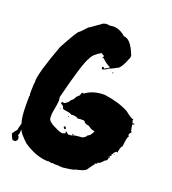

<svg xmlns="http://www.w3.org/2000/svg" viewBox="-125 -776 773 865"><g transform="rotate(20 261.0 -343.0)"><path d="M236.8 -680.7 254.4 -678.7Q268.6 -680.7 270 -680.7Q303.2 -680.7 330.6 -655.3Q364.3 -655.3 391.1 -585V-575.2Q366.2 -510.7 348.1 -510.7Q343.8 -505.9 313 -493.2Q310.1 -487.8 289.6 -481.4L285.6 -487.3V-489.3Q286.1 -493.2 289.6 -493.2H291.5Q295.4 -493.2 295.4 -487.3Q316.9 -497.6 318.8 -502.9Q298.8 -511.2 277.8 -532.2L272 -528.3V-530.3L275.9 -536.1V-542Q273.4 -542 262.2 -549.8Q227.1 -530.8 217.3 -506.8Q198.2 -480.5 152.8 -299.8L154.8 -282.2Q154.8 -270 145 -217.8V-196.3Q145 -178.2 193.8 -157.2Q200.2 -153.3 217.3 -149.4Q232.9 -152.3 232.9 -157.2L231 -161.1L234.9 -163.1Q243.7 -153.3 248.5 -153.3L266.1 -155.3L264.2 -159.2V-163.1H266.1Q270 -162.6 270 -159.2Q268.1 -159.2 268.1 -157.2H270Q275.4 -161.1 311 -163.1Q325.2 -169.4 330.6 -180.7Q340.8 -180.7 352.1 -206.1V-208Q335.9 -209 320.8 -221.7Q295.4 -226.1 295.4 -235.4Q292 -237.3 287.6 -237.3H273.9L260.3 -235.4Q260.3 -241.7 234.9 -243.2Q231 -241.2 229 -241.2Q229 -246.6 197.8 -251Q182.1 -251 182.1 -262.7Q174.8 -272.5 168.5 -272.5V-278.3Q168.9 -282.2 172.4 -282.2Q173.3 -282.2 180.2 -280.3Q185.1 -281.2 197.8 -292Q206.1 -306.6 215.3 -311.5Q220.7 -327.1 234.9 -336.9Q238.8 -352.5 242.7 -352.5Q246.6 -350.6 248.5 -350.6Q284.2 -377.9 340.3 -377.9Q410.6 -368.2 457.5 -342.8Q486.8 -318.8 498.5 -317.4V-315.4Q496.6 -311.5 496.6 -309.6Q500.5 -309.6 500.5 -299.8H502.4Q504.4 -299.8 504.4 -301.8Q508.3 -299.8 510.3 -299.8V-295.9H508.3L504.4 -297.9Q504.4 -295.9 502.4 -292Q504.4 -273.4 506.3 -270.5V-264.6Q510.3 -262.7 512.2 -262.7L502.4 -249V-243.2L506.3 -237.3Q499 -237.3 494.6 -186.5Q488.3 -186.5 482.9 -157.2V-153.3H481L477.1 -155.3Q461.4 -143.6 461.4 -129.9Q461.4 -127.9 455.6 -127.9L457.5 -118.2H451.7Q451.7 -116.2 453.6 -116.2Q453.6 -103 439.9 -98.6Q425.3 -79.1 412.6 -79.1L414.6 -75.2Q413.1 -75.2 402.8 -71.3L404.8 -67.4Q400.9 -67.4 379.4 -34.2Q368.2 -23.4 330.6 -16.6Q330.6 -11.7 270 -4.9L266.1 -6.8Q264.2 -6.8 264.2 -4.9L254.4 -6.8H232.9Q231 -6.8 231 -8.8L227.1 -6.8L223.1 -8.8Q221.2 -8.8 221.2 -6.8Q205.6 -8.3 205.6 -10.7Q203.6 -10.7 203.6 -8.8Q145.5 -8.8 82.5 -51.8Q44.4 -87.9 41.5 -100.6H39.6Q39.6 -77.1 33.7 -73.2Q40.5 -73.2 41.5 -55.7Q39.1 -47.9 31.7 -43.9H22Q15.6 -43.9 6.3 -71.3Q14.2 -85 23.9 -94.7Q23.9 -99.6 31.7 -127.9Q22 -154.3 22 -215.8V-252.9Q22 -257.3 23.9 -260.7Q22 -264.2 22 -268.6V-286.1Q22.5 -325.2 25.9 -325.2Q25.9 -327.1 23.9 -327.1Q23.9 -367.7 76.7 -510.7Q124 -598.6 133.3 -604.5Q136.7 -604.5 166.5 -637.7Q169.4 -637.7 223.1 -676.8Q235.8 -680.7 236.8 -680.7ZM338.4 -485.4H342.3V-481.4H338.4ZM172.4 -252.9H174.3V-249H172.4ZM217.3 -231.4H221.2V-227.5Q217.3 -227.5 217.3 -231.4ZM219.2 -182.6H221.2Q224.1 -182.6 227.1 -176.8V-174.8Q227.1 -170.9 223.1 -170.9Q220.2 -170.9 215.3 -178.7Q215.8 -182.6 219.2 -182.6ZM469.2 -141.6H473.1V-139.6H469.2ZM457.5 -137.7V-133.8H459.5V-137.7ZM451.7 -126V-122.1H453.6V-126Z"/></g></svg>

Font: Mister Brush
Style: Regular
Weight: 400
Designer: GGBotNet
Foundry: GGBotNet
Version: 1.00